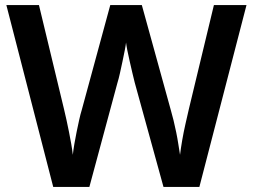

<svg xmlns="http://www.w3.org/2000/svg" viewBox="-20 -734 993 754"><path d="M948 -714 763 0H622L509 -410Q505 -425 500 -447Q495 -469 489.5 -492.5Q484 -516 480 -536.5Q476 -557 475 -567Q474 -557 470 -536.5Q466 -516 461 -492.5Q456 -469 451 -446.5Q446 -424 441 -408L331 0H189L5 -714H133L231 -307Q236 -287 241 -263.5Q246 -240 251 -215.5Q256 -191 260 -167.5Q264 -144 266 -126Q268 -145 272 -168.5Q276 -192 281 -216.5Q286 -241 291 -263.5Q296 -286 301 -302L413 -714H537L651 -301Q656 -284 661.5 -261.5Q667 -239 672 -214.5Q677 -190 680.5 -167Q684 -144 687 -126Q690 -151 695.5 -183Q701 -215 708.5 -248Q716 -281 722 -307L820 -714Z"/></svg>

Font: Noto Sans Cham SemiBold
Style: Regular
Weight: 600
Version: Version 2.002